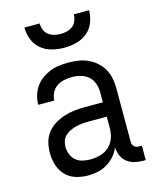

<svg xmlns="http://www.w3.org/2000/svg" viewBox="-113 -816 726 901"><g transform="rotate(-15 250.0 -366.0)"><path d="M202 8Q172 8 143 -1Q114 -10 93.5 -32Q73 -54 64.5 -83Q56 -112 56 -141Q56 -167 62.5 -192Q69 -217 84.5 -237Q100 -257 122 -270.5Q144 -284 168.5 -292Q193 -300 218 -303Q243 -306 269 -306H358V-355Q358 -376 351 -397Q344 -418 328 -432Q312 -446 291 -452Q270 -458 249 -458Q229 -458 209.5 -454Q190 -450 174 -439Q158 -428 149 -410Q140 -392 140 -373H62Q62 -396 68.5 -418Q75 -440 88 -459Q101 -478 119.5 -491.5Q138 -505 159 -513.5Q180 -522 203 -525Q226 -528 249 -528Q273 -528 297 -524.5Q321 -521 343 -511Q365 -501 383.5 -485Q402 -469 414 -448Q426 -427 431 -403Q436 -379 436 -355V-93Q436 -87 438 -81Q440 -75 444.5 -70.5Q449 -66 455 -64Q461 -62 467 -62H482V8H467Q447 8 427 3Q407 -2 391 -15Q375 -28 367 -47Q359 -66 358 -87Q349 -64 332.5 -45.5Q316 -27 295 -14.5Q274 -2 250 3Q226 8 202 8ZM232 -62Q256 -62 280.5 -68.5Q305 -75 323 -91.5Q341 -108 349.5 -131.5Q358 -155 358 -180V-236H269Q254 -236 238.5 -234.5Q223 -233 208.5 -229.5Q194 -226 180 -219.5Q166 -213 155 -203Q144 -193 139 -178.5Q134 -164 134 -149Q134 -131 141 -113Q148 -95 162 -83Q176 -71 194.5 -66.5Q213 -62 232 -62ZM250 -600Q220 -600 190.5 -607.5Q161 -615 138 -634Q115 -653 104 -681.5Q93 -710 93 -740H167Q167 -724 173 -709Q179 -694 191 -684.5Q203 -675 218.5 -671Q234 -667 250 -667Q266 -667 281.5 -671Q297 -675 309 -684.5Q321 -694 327 -709Q333 -724 333 -740H407Q407 -710 396 -681.5Q385 -653 362 -634Q339 -615 309.5 -607.5Q280 -600 250 -600Z"/></g></svg>

Font: Iosevka Algr
Style: Regular
Weight: 400
Monospace: yes
Designer: Belleve Invis
Foundry: Belleve Invis
Version: Version 26.0.2; ttfautohint (v1.8.3)